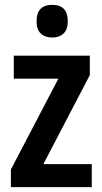

<svg xmlns="http://www.w3.org/2000/svg" viewBox="-20 -773 422 793"><path d="M359 0H25V-73L221 -448H37V-543H351V-463L159 -95H359ZM196 -753Q260 -753 260 -685Q260 -651 242.5 -634.5Q225 -618 196 -618Q166 -618 148.5 -634.5Q131 -651 131 -685Q131 -753 196 -753Z"/></svg>

Font: Noto Sans Myanmar UI Condensed SemiBold
Style: Regular
Weight: 600
Width: 3
Designer: Monotype Design Team
Foundry: Monotype Imaging Inc.
Version: Version 2.103; ttfautohint (v1.8.4.7-5d5b)